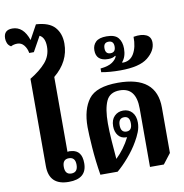

<svg xmlns="http://www.w3.org/2000/svg" viewBox="-127 -1119 1180 1228"><g transform="rotate(-10 463.0 -504.5)"><path d="M221 10Q338 10 338 -91Q338 -174 272 -181Q256 -184 245 -181V-667Q346 -750 346 -867Q346 -932 309.5 -973Q273 -1014 188 -1019L137 -926Q106 -1019 34 -1019Q-22 -1019 -22 -964Q-22 -949 -16 -933.5Q-10 -918 7 -908Q25 -918 49 -918Q75 -918 92 -897Q109 -876 114 -846H144L198 -943Q233 -926 233 -866Q233 -807 195.5 -764Q158 -721 93 -682V-115Q93 10 221 10ZM246 -40Q205 -40 205 -90Q205 -139 246 -139Q288 -139 288 -90Q288 -40 246 -40Z M889 -60V-355Q889 -560 639 -560Q498 -560 448.5 -494.5Q399 -429 399 -314Q399 -272 405.5 -181.5Q412 -91 427 0H539Q573 -28 613 -74Q653 -120 681 -169Q697 -196 709 -226Q721 -256 721 -288Q721 -330 699 -354.5Q677 -379 641 -379Q607 -379 584 -356Q561 -333 561 -291Q561 -254 580 -230.5Q599 -207 632 -207H637Q600 -134 545 -82Q540 -138 535.5 -202Q531 -266 531 -315Q531 -408 554 -459Q577 -510 642 -510Q748 -510 748 -374V6H838ZM640 -243Q603 -243 603 -290Q603 -336 640 -336Q676 -336 676 -290Q676 -243 640 -243Z M669 -635Q794 -635 848 -678.5Q902 -722 902 -775Q902 -812 871.5 -826.5Q841 -841 789 -832Q790 -765 765 -722.5Q740 -680 690 -681L689 -685Q716 -716 716 -769Q716 -812 694.5 -838.5Q673 -865 619 -865Q570 -865 548.5 -844Q527 -823 527 -790Q527 -720 606 -720Q636 -720 652 -733L655 -730Q649 -710 623.5 -692Q598 -674 546 -669V-645Q573 -640 604 -637.5Q635 -635 669 -635ZM626 -754Q593 -754 593 -792Q593 -829 626 -829Q659 -829 659 -792Q659 -754 626 -754Z"/></g></svg>

Font: Noto Serif Thai Condensed Extra
Style: Regular
Weight: 800
Width: 3
Designer: Monotype Design Team
Foundry: Monotype Imaging Inc.
Version: Version 1.901